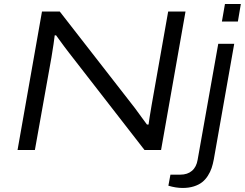

<svg xmlns="http://www.w3.org/2000/svg" viewBox="-20 -743 1213 951"><path d="M1079.1 -636.2 1094.2 -723.1H1172.9L1158.2 -636.2ZM66.9 0 188 -686H275.9L647.9 -208Q656.7 -196.3 679 -165.5Q701.2 -134.8 708 -126H715.8Q718.8 -150.9 731 -222.2L813 -686H898.9L777.8 0H695.8L320.8 -482.9Q310.5 -496.1 298.3 -512.5Q286.1 -528.8 274.2 -545.4Q262.2 -562 257.8 -567.9H251Q247.6 -536.1 234.9 -459L152.8 0ZM884.8 188Q850.6 188 814 176.8L824.2 122.1H873Q908.7 122.1 930.9 103Q953.1 84 959 47.9L1061 -525.9H1140.1L1039.1 45.9Q1034.7 69.8 1028.1 89.4Q1021.5 108.9 1009.5 127.7Q997.6 146.5 981.2 159.4Q964.8 172.4 940.2 180.2Q915.5 188 884.8 188Z"/></svg>

Font: Archivo Expanded Light
Style: Italic
Weight: 300
Width: 7
Italic angle: -10°
Designer: Hector Gatti
Foundry: Omnibus-Type
Version: Version 2.001